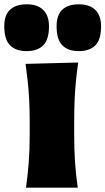

<svg xmlns="http://www.w3.org/2000/svg" viewBox="-74 -869 488 889"><path d="M46.4 0Q54.7 -60.5 59.1 -117.7Q63.5 -174.8 63.5 -246.6V-303.2Q63.5 -362.8 61 -408.4Q58.6 -454.1 54.2 -493.7Q49.8 -533.2 44.4 -573.2L288.1 -579.6Q282.2 -538.6 278.1 -498.3Q273.9 -458 271.7 -411.1Q269.5 -364.3 269.5 -303.2V-246.6Q269.5 -174.8 273.4 -117.7Q277.3 -60.5 286.1 0ZM290.5 -632.3Q241.7 -632.3 214.8 -658.9Q188 -685.5 188 -747.6Q188 -799.8 214.8 -824.5Q241.7 -849.1 291.5 -849.1Q340.8 -849.1 367.4 -823Q394 -796.9 394 -747.1Q394 -685.5 367.4 -658.9Q340.8 -632.3 290.5 -632.3ZM48.8 -632.3Q0 -632.3 -27.1 -658.9Q-54.2 -685.5 -54.2 -747.6Q-54.2 -799.8 -27.1 -824.5Q0 -849.1 50.3 -849.1Q99.6 -849.1 126.2 -823Q152.8 -796.9 152.8 -747.1Q152.8 -685.5 126 -658.9Q99.1 -632.3 48.8 -632.3Z"/></svg>

Font: Pinar DS4-ExtraBold
Style: Regular
Weight: 800
Designer: Amin Abedi
Version: Version 2.000